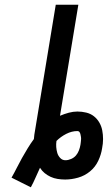

<svg xmlns="http://www.w3.org/2000/svg" viewBox="-20 -755 458 816"><path d="M111 41 29 0Q41 -21 51.5 -42Q62 -63 73.5 -83.5Q85 -104 97.5 -124.5Q110 -145 124 -164Q125 -174 126 -183Q127 -192 129 -201L217 -735H313L235 -263Q254 -271 272.5 -276Q291 -281 309 -281Q328 -281 346.5 -276.5Q365 -272 379 -261Q393 -250 402 -234.5Q411 -219 414.5 -201Q418 -183 418 -164Q418 -145 414 -125Q410 -98 397.5 -71.5Q385 -45 362.5 -26.5Q340 -8 312 0Q284 8 257 8Q241 8 225 5.5Q209 3 195 -3.5Q181 -10 169.5 -19.5Q158 -29 150 -42Q140 -21 131 0Q122 21 111 41ZM258 -74Q270 -74 282.5 -79.5Q295 -85 303 -94.5Q311 -104 315.5 -116Q320 -128 322 -140Q323 -146 323.5 -151.5Q324 -157 324.5 -162.5Q325 -168 324 -173.5Q323 -179 322 -184Q321 -189 318 -193.5Q315 -198 309 -198Q285 -198 261.5 -186Q238 -174 220 -156Q218 -143 219 -130Q220 -117 223.5 -105Q227 -93 236 -83.5Q245 -74 258 -74Z"/></svg>

Font: Iosevka Aile Medium Oblique
Style: Regular
Weight: 500
Italic angle: -9°
Designer: Belleve Invis
Foundry: Belleve Invis
Version: Version 31.1.0; ttfautohint (v1.8.4)